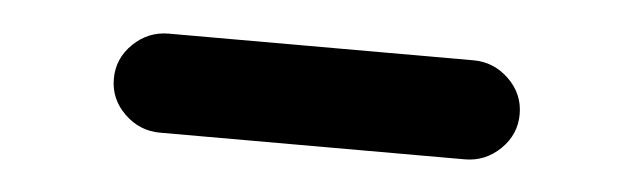

<svg xmlns="http://www.w3.org/2000/svg" viewBox="-25 -141 650 197"><g transform="rotate(5 300.0 -42.0)"><path d="M457 -93Q478 -93 493.5 -78Q509 -63 509 -42Q509 -21 493.5 -6Q478 9 457 9H143Q122 9 106.5 -6Q91 -21 91 -42Q91 -63 106.5 -78Q122 -93 143 -93Z"/></g></svg>

Font: Tsukimi Rounded
Style: Bold
Weight: 700
Designer: Takashi Funayama
Foundry: Takashi Funayama
Version: Version 1.032; ttfautohint (v1.8.3)